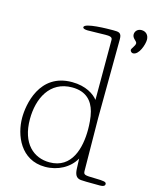

<svg xmlns="http://www.w3.org/2000/svg" viewBox="-128 -935 840 1050"><g transform="rotate(15 291.5 -410.0)"><path d="M505 -816C505 -793 531 -785 531 -772C531 -757 512 -740 512 -730C512 -722 521 -715 528 -715C562 -715 583 -780 583 -806C583 -833 566 -850 541 -850C520 -850 505 -835 505 -816ZM439 -27C437 -190 436 -302 436 -325C436 -365 439 -697 439 -771C439 -808 423 -809 392 -809C361 -809 229 -808 229 -783C229 -772 255 -772 257 -772C302 -772 326 -774 356 -774C378 -774 396 -773 396 -756V-416C375 -443 327 -477 248 -477C63 -477 34 -292 34 -218C34 -121 85 9 224 9C296 9 361 -26 393 -83L395 -29C396 4 404 25 432 28C445 29 467 30 540 30C564 30 569 22 569 15C569 2 556 0 506 -1C445 -2 439 -3 439 -27ZM241 -21C152 -21 77 -83 77 -222C77 -338 129 -449 256 -449C337 -449 373 -404 388 -349C397 -316 399 -274 399 -248C399 -145 368 -21 241 -21Z"/></g></svg>

Font: Life Savers
Style: Regular
Weight: 400
Designer: Pablo Impallari, Rodrigo Fuenzalida, Brenda Gallo
Foundry: Pablo Impallari, Rodrigo Fuenzalida, Brenda Gallo
Version: Version 3.000